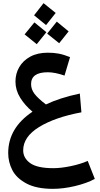

<svg xmlns="http://www.w3.org/2000/svg" viewBox="-20 -829 636 1217"><path d="M581 305Q529 333 455 350.5Q381 368 315 368Q211 368 147.5 334Q84 300 58 249Q32 198 32 141Q32 -18 186 -121Q138 -161 108 -209.5Q78 -258 78 -312Q78 -362 102 -403.5Q126 -445 172 -470Q218 -495 283 -495Q321 -495 352.5 -489Q384 -483 424 -467L389 -350Q328 -371 283 -371Q177 -371 177 -296Q177 -263 198.5 -234.5Q220 -206 271 -167Q359 -209 486 -236L496 -117Q329 -86 228 -24Q127 38 127 124Q127 173 171.5 205Q216 237 318 237Q367 237 429 224Q491 211 536 191ZM333 -747 272 -670 196 -732 256 -809ZM415 -630 355 -555 279 -616 340 -692ZM274 -625 213 -549 136 -611 198 -687Z"/></svg>

Font: FiraGO Medium
Style: Italic
Weight: 500
Italic angle: -8°
Designer: bBox Type GmbH
Foundry: bBox Type GmbH
Version: Version 1.001